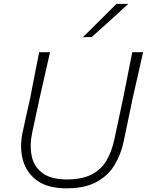

<svg xmlns="http://www.w3.org/2000/svg" viewBox="-20 -990 780 1019"><path d="M332 9.5Q233.5 9.5 176.5 -32Q119.5 -73.5 101.2 -141.8Q83 -210 100.5 -290Q106.5 -319 117.5 -368.2Q128.5 -417.5 141 -473.5Q154 -541 165 -597.5Q176 -654 188 -713H245.5Q232 -652.5 219.2 -596.8Q206.5 -541 191 -472.5L151.5 -289.5Q136.5 -219 148.2 -162.2Q160 -105.5 205 -71.8Q250 -38 334.5 -37.5Q417.5 -38 468.2 -65Q519 -92 546.2 -139.8Q573.5 -187.5 587 -250.5L634.5 -473Q648 -540.5 659 -597.2Q670 -654 682 -713H739.5Q726 -652.5 713.2 -596.5Q700.5 -540.5 685 -472.5Q670 -402 656.8 -337.2Q643.5 -272.5 636 -237.5Q621 -168 586.5 -112Q552 -56 490.2 -23.2Q428.5 9.5 332 9.5ZM420 -792.5Q466 -838 509.5 -881.2Q553 -924.5 598 -969.5H661Q614.5 -926 565.2 -881.8Q516 -837.5 466.5 -793.5Z"/></svg>

Font: Commissioner Loud ExtraLight
Style: Italic
Weight: 200
Italic angle: -12°
Designer: Kostas Bartsokas
Foundry: Kostas Bartsokas
Version: Version 1.000; ttfautohint (v1.8.3)